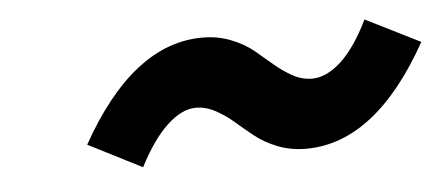

<svg xmlns="http://www.w3.org/2000/svg" viewBox="-29 -474 667 288"><g transform="rotate(-5 304.5 -330.0)"><path d="M176.8 -233.9 96.2 -274.9Q177.2 -419.9 282.2 -419.9Q305.2 -419.9 325 -412.1Q344.7 -404.3 358.4 -393.1Q372.1 -381.8 384.8 -370.8Q397.5 -359.9 411.6 -352.1Q425.8 -344.2 440.9 -344.2Q462.9 -344.2 485.1 -364.7Q507.3 -385.3 526.9 -425.8L608.9 -384.8Q528.3 -240.2 422.9 -240.2Q399.9 -240.2 380.1 -248Q360.4 -255.9 346.4 -267.1Q332.5 -278.3 319.8 -289.3Q307.1 -300.3 292.7 -308.1Q278.3 -315.9 263.2 -315.9Q242.2 -315.9 219.7 -294.9Q197.3 -273.9 176.8 -233.9Z"/></g></svg>

Font: Office Code Pro D Bold Italic
Style: Regular
Weight: 700
Italic angle: -9°
Designer: Nathan Rutzky & Paul D. Hunt
Foundry: Adobe Systems Incorporated
Version: Version 1.004;PS 001.004;hotconv 1.0.70;makeotf.lib2.5.58329